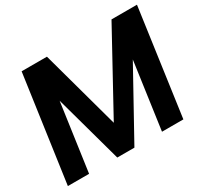

<svg xmlns="http://www.w3.org/2000/svg" viewBox="-144 -898 1160 1097"><g transform="rotate(-30 436.0 -350.0)"><path d="M12 0 111 -700H278L420 -182L704 -700H872L774 0H633L695 -441L451 0H338L215 -446L152 0Z"/></g></svg>

Font: Host Grotesk Black
Style: Italic
Weight: 900
Italic angle: -8°
Designer: Doğukan Karapınar based on Poppins by Indian Type Foundry, Jonny Pinhorn
Foundry: Element Type
Version: Version 1.000; ttfautohint (v1.8.4.7-5d5b);gftools[0.9.33]